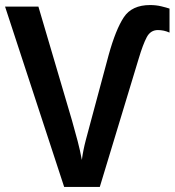

<svg xmlns="http://www.w3.org/2000/svg" viewBox="-20 -740 691 760"><path d="M605 -621Q629 -621 651 -611V-706Q639 -710 618.5 -715Q598 -720 574 -720Q502 -720 470 -671.5Q438 -623 410 -522L342 -269Q330 -225 319.5 -185Q309 -145 304 -107Q297 -145 287.5 -181Q278 -217 265 -263L132 -714H0L234 0H375L529 -508Q546 -565 561 -593Q576 -621 605 -621Z"/></svg>

Font: Noto Sans Display Medium
Style: Regular
Weight: 500
Designer: Monotype Design Team
Foundry: Monotype Imaging Inc.
Version: Version 1.900